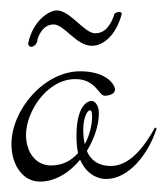

<svg xmlns="http://www.w3.org/2000/svg" viewBox="-20 -353 321 369"><path d="M181 -169C189 -169 201 -172 201 -181C201 -190 185 -216 134 -216C65 -216 2 -142 2 -76C2 -37 23 -4 57 -4C87 -4 114 -22 134 -46C146 -18 168 -9 184 -9C227 -9 265 -56 281 -106L278 -108C257 -70 229 -34 193 -34C172 -34 155 -43 147 -63C161 -86 170 -112 170 -135C170 -153 161 -159 156 -159C147 -159 127 -148 127 -92C127 -79 128 -68 130 -59C118 -45 101 -35 78 -35C49 -35 30 -60 30 -94C30 -138 70 -201 125 -201C164 -201 170 -169 181 -169ZM140 -104C140 -125 147 -141 153 -141C156 -141 157 -136 157 -129C157 -115 153 -94 143 -76C141 -84 140 -93 140 -104ZM52 -277C56 -291 66 -306 83 -306C104 -306 126 -265 157 -265C174 -265 201 -279 214 -326C214 -329 212 -330 209 -330C204 -330 199 -327 199 -324C199 -324 199 -323 199 -323C194 -310 185 -289 163 -289C142 -289 115 -333 89 -333C75 -333 43 -314 34 -269C35 -265 37 -263 40 -263C45 -263 52 -269 52 -277Z"/></svg>

Font: Stalemate
Style: Regular
Weight: 400
Designer: Astigmatic (AOETI)
Foundry: Astigmatic (AOETI)
Version: Version 001.000